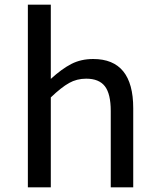

<svg xmlns="http://www.w3.org/2000/svg" viewBox="-20 -800 678 820"><path d="M99 -780H197V-463Q244 -506 285 -527Q326 -548 378 -548Q549 -548 549 -338V0H453V-326Q453 -399 428 -431.5Q403 -464 348 -464Q308 -464 275 -445.5Q242 -427 197 -384V0H99Z"/></svg>

Font: Nebula Sans Medium
Style: Regular
Weight: 500
Designer: Paul D. Hunt for Adobe (as Source Sans)
Foundry: Nebula Entertainment & Broadcasting LLC
Version: Version 1.010